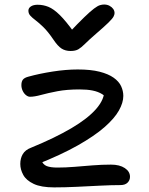

<svg xmlns="http://www.w3.org/2000/svg" viewBox="-20 -803 647 833"><path d="M215 10Q158.4 10 126.2 -5.2Q94 -20.4 81 -44Q68 -67.6 68 -91.6Q68 -116.2 78.9 -134.5Q89.8 -152.8 114.8 -162.2Q218.6 -204.8 289.8 -246.8Q361 -288.8 397.4 -330.7Q433.8 -372.6 432.6 -412.6L454.6 -364.8Q440.6 -383.8 423.1 -394.6Q405.6 -405.4 381.9 -410.2Q358.2 -415 325.2 -415Q269.8 -415 228.7 -407.1Q187.6 -399.2 158.5 -391.2Q129.4 -383.2 110.2 -383.2Q101.6 -383.2 92.7 -390.3Q83.8 -397.4 78.3 -409.2Q72.8 -421 72.8 -433.6Q72.8 -449 79.3 -457.4Q85.8 -465.8 103.2 -470.4Q150.8 -483.6 208.6 -492.6Q266.4 -501.6 317 -501.6Q374 -501.6 412 -491.9Q450 -482.2 473 -465.9Q496 -449.6 505.5 -429Q515 -408.4 515 -386.8Q515 -357.6 495.9 -323.5Q476.8 -289.4 433.5 -251.4Q390.2 -213.4 317.9 -172.4Q245.6 -131.4 139 -89.2L157.4 -111.2Q166 -89 182.7 -82.5Q199.4 -76 229 -76Q264.6 -76 303.1 -79.2Q341.6 -82.4 382 -85.6Q422.4 -88.8 461.4 -88.8Q499 -88.8 521.5 -73.8Q544 -58.8 544 -36Q544 -21 533.4 -10.5Q522.8 0 502.4 0Q464 0 414.2 2.5Q364.4 5 312.9 7.5Q261.4 10 215 10ZM431.6 -783.4Q444.8 -783.4 455.1 -777.9Q465.4 -772.4 471.2 -764.2Q477 -756 477 -746.2Q477 -739.4 472.4 -730.7Q467.8 -722 450.5 -705Q433.2 -688 395.8 -655.8Q365.4 -629.4 349 -613Q332.6 -596.6 320 -589.2Q307.4 -581.8 286.4 -581.8Q263.6 -581.8 247.1 -592.3Q230.6 -602.8 211 -632.2Q188.2 -665.8 168.6 -684.9Q149 -704 134.3 -715Q119.6 -726 111.4 -735.2Q103.2 -744.4 103.2 -756.6Q103.2 -768 114.1 -775.2Q125 -782.4 143.4 -782.4Q167.6 -782.4 190.1 -773.3Q212.6 -764.2 239.5 -737.8Q266.4 -711.4 304.6 -658L276.4 -657.6Q319 -702.6 345.6 -728.3Q372.2 -754 388 -765.8Q403.8 -777.6 413.4 -780.5Q423 -783.4 431.6 -783.4Z"/></svg>

Font: Shantell Sans Light
Style: Regular
Weight: 300
Designer: Stephen Nixon, Anya Danilova, Shantell Martin
Foundry: Arrow Type
Version: Version 1.011;[c5ecc13dd]